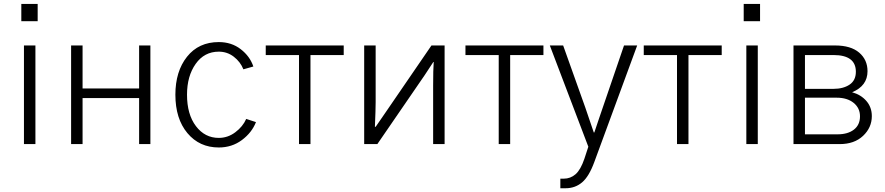

<svg xmlns="http://www.w3.org/2000/svg" viewBox="-20 -749 4598 998"><path d="M90.8 -638.7V-728.5H175.8V-638.7ZM104.5 0V-512.7H164.1V0Z M349.6 0V-512.7H409.2V-289.1H703.1V-512.7H761.7V0H703.1V-239.3H409.2V0Z M891.6 -256.8Q891.6 -377.9 952.1 -454.1Q1012.7 -530.3 1117.2 -530.3Q1183.6 -530.3 1231.4 -493.2Q1279.3 -456.1 1296.9 -403.3L1245.1 -388.7Q1229.5 -427.7 1195.3 -454.1Q1161.1 -480.5 1117.2 -480.5Q1042 -480.5 997.1 -417Q952.1 -353.5 952.1 -256.8Q952.1 -154.3 998.5 -93.3Q1044.9 -32.2 1117.2 -32.2Q1164.1 -32.2 1203.1 -61.5Q1242.2 -90.8 1259.8 -130.9L1310.5 -114.3Q1289.1 -59.6 1237.3 -21Q1185.5 17.6 1117.2 17.6Q1016.6 17.6 954.1 -57.1Q891.6 -131.8 891.6 -256.8Z M1361.3 -462.9V-512.7H1766.6V-462.9H1593.8V0H1534.2V-462.9Z M1873 0V-512.7H1932.6V-218.8Q1932.6 -179.7 1928.7 -89.8H1932.6L1984.4 -165L2222.7 -512.7H2291V0H2231.4V-303.7Q2231.4 -387.7 2234.4 -426.8H2232.4L2187.5 -358.4L1941.4 0Z M2399.4 -462.9V-512.7H2804.7V-462.9H2631.8V0H2572.3V-462.9Z M2837.9 -512.7H2907.2L3022.5 -189.5Q3044.9 -126 3066.4 -60.5H3069.3Q3077.1 -85 3092.3 -128.9Q3107.4 -172.9 3113.3 -190.4L3223.6 -512.7H3292L3069.3 92.8Q3042 168 3005.9 198.7Q2969.7 229.5 2919.9 229.5H2892.6V179.7H2910.2Q2945.3 179.7 2971.7 156.7Q2998 133.8 3017.6 76.2L3038.1 13.7Z M3326.2 -462.9V-512.7H3731.4V-462.9H3558.6V0H3499V-462.9Z M3845.7 -638.7V-728.5H3930.7V-638.7ZM3859.4 0V-512.7H3918.9V0Z M4104.5 0V-512.7H4320.3Q4402.3 -512.7 4445.8 -475.6Q4489.3 -438.5 4489.3 -378.9Q4489.3 -302.7 4409.2 -269.5Q4455.1 -256.8 4483.4 -224.1Q4511.7 -191.4 4511.7 -145.5Q4511.7 -85.9 4466.3 -43Q4420.9 0 4344.7 0ZM4164.1 -50.8H4334Q4386.7 -50.8 4418.5 -75.2Q4450.2 -99.6 4450.2 -144.5Q4450.2 -187.5 4417 -214.4Q4383.8 -241.2 4329.1 -241.2H4164.1ZM4164.1 -287.1H4311.5Q4363.3 -287.1 4396 -309.1Q4428.7 -331.1 4428.7 -376Q4428.7 -462.9 4312.5 -462.9H4164.1Z"/></svg>

Font: Gothic A1 Light
Style: Regular
Weight: 300
Version: Version 2.50